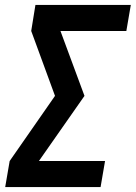

<svg xmlns="http://www.w3.org/2000/svg" viewBox="-20 -755 548 775"><path d="M1 0 19 -105 202 -368 106 -630 123 -735H508L490 -630H224L321 -368L137 -105H404L386 0Z"/></svg>

Font: Iosevka SS04 Extrabold Oblique
Style: Regular
Weight: 800
Italic angle: -9°
Monospace: yes
Designer: Belleve Invis
Foundry: Belleve Invis
Version: Version 19.0.0; ttfautohint (v1.8.4)